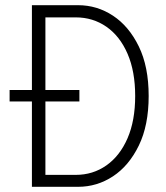

<svg xmlns="http://www.w3.org/2000/svg" viewBox="-20 -720 640 740"><path d="M103 0V-329H17V-373H103V-700H281Q354 -700 415.5 -659.5Q477 -619 515 -541Q553 -463 553 -350Q553 -237 515 -159Q477 -81 415.5 -40.5Q354 0 281 0ZM155 -46H272Q338 -46 390 -82.5Q442 -119 471.5 -187Q501 -255 501 -350Q501 -445 471.5 -513Q442 -581 390 -617Q338 -653 272 -653H155V-373H286V-329H155Z"/></svg>

Font: Red Hat Mono VF Light
Style: Regular
Weight: 300
Monospace: yes
Designer: Pentagram, MCKL
Foundry: Pentagram, MCKL
Version: Version 1.023